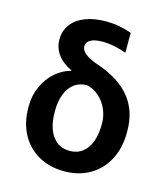

<svg xmlns="http://www.w3.org/2000/svg" viewBox="-111 -827 810 924"><g transform="rotate(15 293.5 -364.5)"><path d="M303.7 -739.3Q337.9 -739.3 367.7 -733.9Q397.5 -728.5 431.6 -716.8V-617.2Q406.2 -627 374.3 -633.8Q342.3 -640.6 311.5 -640.6Q272.9 -640.6 252.7 -628.9Q232.4 -617.2 232.4 -596.7Q232.4 -557.6 317.4 -528.3Q430.2 -489.7 484.1 -422.4Q538.1 -355 538.1 -256.8V-247.1Q538.1 -172.9 508.3 -114.5Q478.5 -56.2 423.1 -23.2Q367.7 9.8 293.9 9.8Q219.7 9.8 164.1 -22.5Q108.4 -54.7 78.6 -111.8Q48.8 -168.9 48.8 -242.2V-251Q48.8 -302.2 69.3 -347.7Q89.8 -393.1 124.8 -424.1Q159.7 -455.1 202.1 -465.8V-468.8Q156.7 -490.2 132.6 -522.9Q108.4 -555.7 108.4 -597.7Q108.4 -640.6 132.1 -672.6Q155.8 -704.6 199.7 -721.9Q243.7 -739.3 303.7 -739.3ZM293.9 -91.8Q332 -91.8 358.4 -112.5Q384.8 -133.3 397.9 -169.7Q411.1 -206.1 411.1 -252.9V-260.7Q411.1 -296.4 396.2 -330.3Q381.3 -364.3 354.5 -388.2Q327.6 -412.1 293.9 -418.9Q256.3 -418.9 229.7 -398.2Q203.1 -377.4 189.9 -341.6Q176.8 -305.7 176.8 -260.7V-252.9Q176.8 -206.1 189.9 -169.7Q203.1 -133.3 229.5 -112.5Q255.9 -91.8 293.9 -91.8Z"/></g></svg>

Font: Pretendard JP SemiBold
Style: Regular
Weight: 600
Designer: Base glyphs from Inter by Rasmus Andersson; Hangeul glyphs from Noto Sans CJK(Source Han Sans) by Jang Soo-young and Kan
Foundry: Kil Hyung-jin
Version: Version 1.309